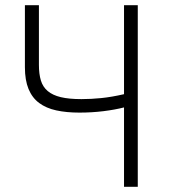

<svg xmlns="http://www.w3.org/2000/svg" viewBox="-20 -720 661 740"><path d="M458 -306Q423 -297 378.5 -291.5Q334 -286 286 -286Q236 -286 197 -294.5Q158 -303 131 -323Q104 -343 90 -377Q76 -411 76 -461V-700H130V-470Q130 -435 137.5 -410Q145 -385 164 -369Q183 -353 214.5 -345.5Q246 -338 294 -338Q331 -338 370.5 -342Q410 -346 458 -357V-700H511V0H458Z"/></svg>

Font: Tilda Sans Light
Style: Regular
Weight: 300
Designer: ParaType Ltd
Foundry: ParaType Ltd
Version: Version 1.009